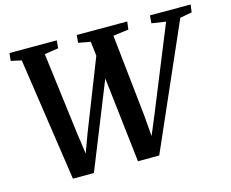

<svg xmlns="http://www.w3.org/2000/svg" viewBox="-103 -890 1253 1042"><g transform="rotate(-15 523.0 -369.0)"><path d="M184.5 5 82.5 -687 23.5 -700 28.5 -743H294L290.5 -699.5L212 -687.5L270 -228L294 -56.5H267.5L324.5 -211.5L488.5 -629L510.5 -514L302.5 4.5ZM550 5 470.5 -687.5 402.5 -700 406.5 -743H690L684.5 -699L597.5 -687.5L647 -227L661 -56L635.5 -57.5L701.5 -215.5L893.5 -687.5L814 -699.5L817.5 -743H1046L1040.5 -700L973.5 -688L669.5 4.5Z"/></g></svg>

Font: Merriweather 36pt SemiBold
Style: Italic
Weight: 600
Italic angle: -7.8°
Version: Version 2.101